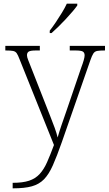

<svg xmlns="http://www.w3.org/2000/svg" viewBox="-20 -786 592 1046"><path d="M49 210Q104 210 138.5 198.5Q173 187 196 162Q219 137 236.5 97.5Q254 58 274 4L87 -462Q78 -486 71 -496Q64 -506 51 -508.5Q38 -511 12 -511H9V-536H197V-511H176Q146 -511 136.5 -505Q127 -499 127 -485Q127 -475 133.5 -459Q140 -443 154 -407L229 -216Q240 -187 253.5 -153.5Q267 -120 278 -89.5Q289 -59 294 -37Q303 -69 314.5 -102.5Q326 -136 341 -179L423 -419Q431 -440 436 -457.5Q441 -475 441 -484Q441 -499 431.5 -505Q422 -511 391 -511H360V-536H552V-511H549Q523 -511 509.5 -508.5Q496 -506 488.5 -494.5Q481 -483 472 -457L317 -12Q290 65 268 114.5Q246 164 219.5 191Q193 218 153.5 229Q114 240 52 240H49ZM251 -619Q266 -638 283.5 -664Q301 -690 317.5 -717Q334 -744 344 -766H401V-756Q392 -743 375 -723Q358 -703 337.5 -681Q317 -659 297 -639.5Q277 -620 261 -606H251Z"/></svg>

Font: Noto Serif Gujarati ExtraLight
Style: Regular
Weight: 250
Version: Version 2.102